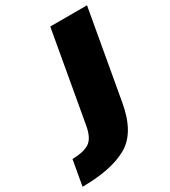

<svg xmlns="http://www.w3.org/2000/svg" viewBox="-360 -691 903 1020"><g transform="rotate(-30 91.5 -181.5)"><path d="M-161 230Q14 230 115 174Q216 118 245.5 -52L341.5 -593H116L18.5 -43Q5.5 32 -32.5 53.8Q-70.5 75.5 -133.5 75.5Z"/></g></svg>

Font: Anybody UltraCondensed Thin Black
Style: Italic
Weight: 900
Italic angle: -10°
Version: Version 1.111